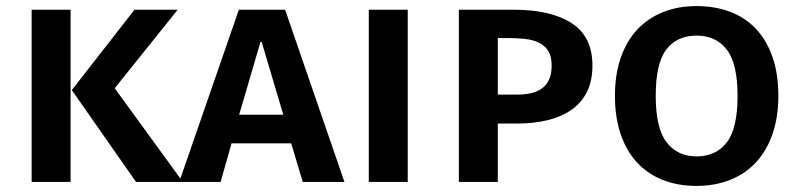

<svg xmlns="http://www.w3.org/2000/svg" viewBox="-20 -598 2625 631"><path d="M212 0H84V-566H212ZM216 -302 422 -566H564L357 -308L581 0H427Z M937 -127H741L705 0H569L765 -566H917L1112 0H975ZM766 -221H911L840 -460H836Z M1192 0V-566H1320V0Z M1793 -383Q1793 -412 1782.5 -429.5Q1772 -447 1752.5 -457Q1733 -467 1706.5 -470Q1680 -473 1648 -473H1616V-287H1678Q1703 -287 1724 -291.5Q1745 -296 1760.5 -307Q1776 -318 1784.5 -336.5Q1793 -355 1793 -383ZM1927 -383Q1927 -332 1909 -296Q1891 -260 1858 -237Q1825 -214 1779.5 -203Q1734 -192 1680 -192H1616V0H1488V-566H1670Q1790 -566 1858.5 -522Q1927 -478 1927 -383Z M2538 -283Q2538 -213 2519 -158Q2500 -103 2465 -65Q2430 -27 2380 -7Q2330 13 2269 13Q2208 13 2158.5 -6.5Q2109 -26 2074 -63.5Q2039 -101 2020 -156.5Q2001 -212 2001 -283Q2001 -353 2020 -408Q2039 -463 2074 -500.5Q2109 -538 2158.5 -558Q2208 -578 2269 -578Q2330 -578 2380 -559Q2430 -540 2465 -502.5Q2500 -465 2519 -410Q2538 -355 2538 -283ZM2404 -283Q2404 -389 2368.5 -435Q2333 -481 2269 -481Q2205 -481 2170 -435.5Q2135 -390 2135 -283Q2135 -176 2171 -130Q2207 -84 2269 -84Q2333 -84 2368.5 -130Q2404 -176 2404 -283Z"/></svg>

Font: Qnwhxotralxmqkhsjrfbfhwcoqn
Style: Regular
Weight: 500
Designer: Carrois Corporate & Edenspiekermann
Foundry: Carrois Corporate GbR & Edenspiekermann AG
Version: Version 2.001